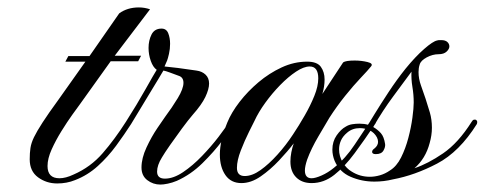

<svg xmlns="http://www.w3.org/2000/svg" viewBox="-20 -487 1305 517"><path d="M134 7Q105 7 82.5 -9.5Q60 -26 60 -58Q60 -75 62 -88.5Q64 -102 71.5 -117.5Q79 -133 94.5 -157Q110 -181 137 -218L210 -321H156L164 -336H221L301 -451Q323 -467 354 -467Q369 -467 384 -462L289 -337H360L352 -322H278L195 -206Q189 -198 175 -178.5Q161 -159 145.5 -134Q130 -109 119 -84.5Q108 -60 108 -40Q108 -7 140 -7Q157 -7 178 -17Q224 -37 256.5 -74.5Q289 -112 319 -159Q322 -163 328 -163Q331 -163 333 -160Q335 -157 333 -153Q315 -125 293 -95Q271 -65 243.5 -40Q216 -15 182 -2Q160 7 134 7Z M412 10Q392 10 376.5 -2Q361 -14 361 -36Q361 -61 374.5 -90Q388 -119 404 -142.5Q420 -166 425 -173Q443 -197 458.5 -222.5Q474 -248 474 -264Q474 -279 461 -283Q450 -287 438 -291.5Q426 -296 420 -297Q417 -292 406 -273.5Q395 -255 380.5 -231.5Q366 -208 353 -186Q340 -164 333 -153Q327 -146 323 -146Q319 -146 317.5 -150Q316 -154 319 -159Q349 -206 372 -247Q395 -288 402 -299Q392 -306 386 -323Q380 -340 380 -358Q380 -378 388 -394Q396 -410 415 -410Q428 -410 433 -397.5Q438 -385 438 -369Q438 -355 435 -342Q432 -329 430 -324L423 -308Q435 -307 459 -304Q483 -301 509 -297Q524 -295 533.5 -286Q543 -277 543 -262Q543 -247 533 -226Q523 -205 499 -178Q487 -164 470 -141Q453 -118 438 -96.5Q423 -75 416 -63Q403 -42 403 -25Q403 -6 424 -6Q447 -6 473 -23.5Q499 -41 524 -67Q549 -93 568.5 -118.5Q588 -144 597 -159Q601 -166 608 -166Q613 -166 613 -161Q613 -156 611 -153Q601 -138 578.5 -108Q556 -78 525 -47.5Q494 -17 456 0Q444 5 432 7.5Q420 10 412 10Z M630 6Q602 6 587 -15.5Q572 -37 572 -71Q572 -108 592 -157Q603 -184 625 -212.5Q647 -241 676 -265.5Q705 -290 738.5 -305.5Q772 -321 807 -321Q834 -321 844 -307Q854 -293 854 -273Q854 -254 848 -234L904 -319Q911 -324 935 -324Q953 -324 969.5 -320Q986 -316 979 -308Q971 -298 951.5 -277.5Q932 -257 909.5 -229Q887 -201 867 -170Q857 -153 837.5 -120Q818 -87 807 -57Q801 -39 801 -28Q801 -7 819 -7Q829 -7 846 -14.5Q863 -22 879 -35Q911 -61 935 -97.5Q959 -134 978 -162Q979 -163 980.5 -164Q982 -165 986 -165Q990 -165 992 -161.5Q994 -158 990 -153Q962 -111 935 -74.5Q908 -38 880 -16Q852 6 819 6Q793 6 777.5 -9.5Q762 -25 762 -52Q762 -64 764.5 -77Q767 -90 771 -101Q755 -80 731.5 -55Q708 -30 682 -12Q656 6 630 6ZM639 -13Q659 -13 681.5 -29Q704 -45 727 -70.5Q750 -96 769 -125Q785 -149 800.5 -176Q816 -203 826.5 -229Q837 -255 837 -276Q837 -308 814 -308Q798 -308 777 -294Q756 -280 734.5 -258Q713 -236 694.5 -210.5Q676 -185 665 -161Q662 -155 650.5 -132Q639 -109 628.5 -82Q618 -55 618 -35Q618 -13 639 -13Z M1259 -165Q1262 -165 1264 -162Q1266 -159 1264 -153Q1217 -78 1157 -46.5Q1097 -15 1038 -4Q1014 2 988 2Q954 2 924 -11Q894 -24 881 -54Q875 -69 875 -84Q875 -106 886.5 -122.5Q898 -139 911 -146Q919 -151 928.5 -152.5Q938 -154 948 -154Q961 -154 971 -151Q974 -156 989 -180.5Q1004 -205 1026 -238.5Q1048 -272 1072 -302Q1098 -334 1122 -355Q1146 -376 1157 -378Q1160 -379 1163 -379Q1166 -379 1168 -379Q1179 -379 1184.5 -374Q1190 -369 1190 -362Q1190 -355 1182.5 -348Q1175 -341 1161 -341Q1145 -341 1129 -332.5Q1113 -324 1110 -313Q1107 -304 1107 -293Q1107 -275 1113.5 -257Q1120 -239 1126 -221Q1132 -203 1137.5 -184Q1143 -165 1143 -143Q1143 -123 1137 -102Q1126 -60 1096 -34Q1132 -46 1173 -74Q1214 -102 1250 -159Q1253 -164 1255.5 -164.5Q1258 -165 1259 -165ZM976 -11Q989 -11 1003 -15Q1017 -19 1030 -28Q1048 -39 1060 -63Q1072 -87 1079.5 -115.5Q1087 -144 1090.5 -170Q1094 -196 1094 -211Q1094 -232 1090.5 -253Q1087 -274 1088 -294Q1066 -264 1038.5 -227Q1011 -190 985 -145Q997 -138 1005.5 -128.5Q1014 -119 1017 -99Q1018 -91 1012.5 -81.5Q1007 -72 992 -72Q982 -72 982 -78Q982 -83 988 -87Q998 -95 998 -105Q998 -111 995 -117Q988 -130 975.5 -136Q963 -142 949 -142Q929 -142 915 -130Q903 -120 898 -108.5Q893 -97 893 -85Q893 -66 903 -49.5Q913 -33 927 -25Q949 -11 976 -11Z"/></svg>

Font: Fleur De Leah
Style: Regular
Weight: 400
Designer: Robert E. Leuschke
Foundry: Robert E. Leuschke
Version: Version 1.010; ttfautohint (v1.8.3)